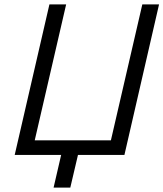

<svg xmlns="http://www.w3.org/2000/svg" viewBox="-20 -710 749 880"><path d="M225.6 149.9 260.3 0H47.4L206.5 -689.9H283.2L139.2 -66.9H488.3L632.3 -689.9H709L550.3 0H337.4L302.2 149.9Z"/></svg>

Font: Acari Sans
Style: Italic
Weight: 400
Italic angle: -13°
Designer: Alfredo Marco Pradil and Stefan Peev
Foundry: Hanken Design Co.
Version: Version 1.045;January 11, 2019;FontCreator 11.5.0.2425 64-bi